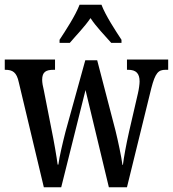

<svg xmlns="http://www.w3.org/2000/svg" viewBox="-20 -786 726 806"><path d="M230 -619V-606H273C300 -638 335 -673 360 -710C384 -673 421 -636 447 -606H490V-619C465 -657 423 -721 406 -766H314C297 -721 255 -657 230 -619ZM59 -440 164 0H237L339 -408L437 0H513L615 -415C632 -481 645 -493 675 -493H686V-536H513V-493H518C551 -493 566 -478 566 -444C566 -433 563 -411 559 -394L522 -234C509 -176 500 -126 496 -94H494C490 -126 475 -197 465 -237L388 -533H338L255 -233C244 -190 229 -127 225 -95H222C218 -126 206 -196 196 -244L164 -407C160 -422 157 -440 157 -451C157 -484 173 -493 205 -493H211V-536H0V-493H2C33 -493 50 -483 59 -440Z"/></svg>

Font: Noto Serif Ethiopic ExtraCondensed Medium
Style: Regular
Weight: 500
Width: 2
Designer: Monotype Design Team
Foundry: Monotype Imaging Inc.
Version: Version 2.102